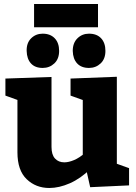

<svg xmlns="http://www.w3.org/2000/svg" viewBox="-20 -925 677 958"><path d="M226 13Q159 13 113 -31Q67 -75 67 -165V-444L82 -421L7 -448V-533L237 -541V-192Q237 -153 254.5 -134Q272 -115 301 -115Q323 -115 350 -126.5Q377 -138 404 -162L393 -134V-448L407 -421L332 -448V-533L563 -542V-87L543 -115L624 -86V0L430 9L408 -89L431 -82Q382 -34 328.5 -10.5Q275 13 226 13ZM424 -586Q386 -586 365 -608.5Q344 -631 343 -671Q343 -711 366.5 -734Q390 -757 424 -757Q463 -757 484.5 -734Q506 -711 506 -671Q506 -631 482 -608.5Q458 -586 424 -586ZM193 -586Q155 -586 134.5 -608.5Q114 -631 113 -671Q112 -711 135.5 -734Q159 -757 193 -757Q231 -757 253 -734Q275 -711 275 -671Q275 -631 251 -608.5Q227 -586 193 -586ZM469 -905V-789H150V-905Z"/></svg>

Font: Bitter Thin ExtraBold
Style: Regular
Weight: 800
Version: Version 3.020